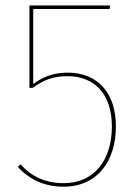

<svg xmlns="http://www.w3.org/2000/svg" viewBox="-20 -681 512 710"><path d="M387.6 -660.9H88.9V-356.1H100.9C140.7 -384.4 174.6 -399.3 229.4 -399.3C330.7 -399.3 393.7 -332.1 393.7 -213.4C393.7 -90.3 329.3 -3.7 215.3 -3.7C147.7 -3.7 95.4 -29 56.3 -73L45.7 -64.3C87.1 -18 143.7 9.4 214.9 9.4C338.9 9.4 408.6 -84 408.6 -213.4C408.6 -337.1 341.6 -412.4 229.9 -412.4C173.6 -412.4 134.9 -394.3 102.9 -370.1V-647.7H385Z"/></svg>

Font: Fira Sans Hair
Style: Regular
Weight: 100
Designer: bBox Type GmbH & Carrois Corporate GbR & Edenspiekermann AG
Foundry: bBox Type GmbH & Carrois Corporate GbR & Edenspiekermann AG
Version: Version 4.300;PS 004.300;hotconv 1.0.88;makeotf.lib2.5.64775